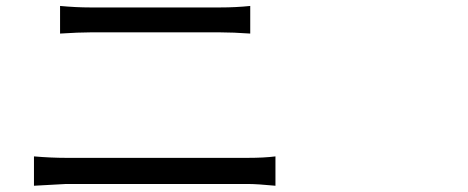

<svg xmlns="http://www.w3.org/2000/svg" viewBox="-20 -671 1540 632"><path d="M91.8 -59.6V-156.2Q148.4 -151.4 197.3 -151.4H795.9Q849.6 -151.4 886.7 -156.2V-59.6Q826.2 -65.4 795.9 -65.4H197.3Q194.3 -65.4 91.8 -59.6ZM177.7 -560.5V-651.4Q231.4 -646.5 276.4 -646.5H705.1Q756.8 -646.5 803.7 -651.4V-560.5Q747.1 -564.5 705.1 -564.5H277.3Q240.2 -564.5 177.7 -560.5Z"/></svg>

Font: Bpmf Zihi Sans Regular
Style: Regular
Weight: 400
Foundry: But Ko
Version: Version 1.320